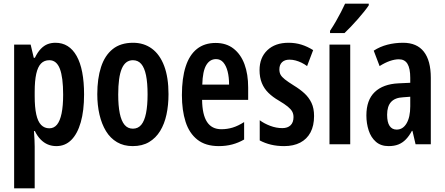

<svg xmlns="http://www.w3.org/2000/svg" viewBox="-20 -786 2422 1046"><path d="M282 -553Q357 -553 397.5 -481Q438 -409 438 -271Q438 -183 420 -120Q402 -57 368.5 -23.5Q335 10 287 10Q262 10 240.5 1Q219 -8 201 -26.5Q183 -45 170 -72H165Q167 -45 168 -23.5Q169 -2 169 13V240H57V-543H147L164 -471H170Q185 -502 202.5 -520Q220 -538 239.5 -545.5Q259 -553 282 -553ZM249 -458Q221 -458 203.5 -440Q186 -422 177.5 -384Q169 -346 169 -286V-262Q169 -202 177.5 -163Q186 -124 204 -105.5Q222 -87 249 -87Q274 -87 290.5 -107Q307 -127 315.5 -168Q324 -209 324 -270Q324 -365 306 -411.5Q288 -458 249 -458Z M898 -273Q898 -213 887 -162Q876 -111 852.5 -72.5Q829 -34 792 -12Q755 10 703 10Q654 10 617.5 -11.5Q581 -33 557.5 -71.5Q534 -110 522 -161.5Q510 -213 510 -273Q510 -358 530.5 -421Q551 -484 594 -518.5Q637 -553 705 -553Q764 -553 807.5 -521Q851 -489 874.5 -426.5Q898 -364 898 -273ZM624 -271Q624 -210 632.5 -168.5Q641 -127 658.5 -106Q676 -85 704 -85Q732 -85 749.5 -106Q767 -127 775.5 -169Q784 -211 784 -272Q784 -335 775.5 -376Q767 -417 749.5 -437.5Q732 -458 704 -458Q663 -458 643.5 -412Q624 -366 624 -271Z M1155 -552Q1213 -552 1252.5 -521Q1292 -490 1312 -436Q1332 -382 1332 -309V-242H1081Q1082 -161 1108 -121.5Q1134 -82 1186 -82Q1218 -82 1247.5 -91Q1277 -100 1310 -121V-26Q1279 -8 1245 1Q1211 10 1172 10Q1100 10 1055.5 -25Q1011 -60 991 -122.5Q971 -185 971 -268Q971 -360 991.5 -423.5Q1012 -487 1053 -519.5Q1094 -552 1155 -552ZM1157 -464Q1123 -464 1103.5 -431Q1084 -398 1082 -325H1228Q1228 -366 1220 -397Q1212 -428 1196.5 -446Q1181 -464 1157 -464Z M1691 -154Q1691 -101 1671.5 -64.5Q1652 -28 1615.5 -9Q1579 10 1528 10Q1489 10 1456 2Q1423 -6 1395 -21V-131Q1419 -113 1452 -100.5Q1485 -88 1518 -88Q1547 -88 1563 -103.5Q1579 -119 1579 -148Q1579 -165 1572 -178Q1565 -191 1548 -205Q1531 -219 1499 -238Q1466 -257 1442.5 -280Q1419 -303 1406.5 -333.5Q1394 -364 1394 -404Q1394 -472 1436.5 -512.5Q1479 -553 1552 -553Q1589 -553 1621.5 -543Q1654 -533 1686 -513L1653 -426Q1638 -437 1622.5 -444.5Q1607 -452 1590.5 -456.5Q1574 -461 1557 -461Q1531 -461 1516.5 -447Q1502 -433 1502 -408Q1502 -391 1508.5 -379Q1515 -367 1532 -353.5Q1549 -340 1581 -320Q1614 -300 1638.5 -277.5Q1663 -255 1677 -225.5Q1691 -196 1691 -154Z M1888 0H1775V-543H1888ZM1989 -757Q1979 -742 1963.5 -722.5Q1948 -703 1929 -681.5Q1910 -660 1891.5 -640.5Q1873 -621 1857 -606H1778V-618Q1796 -645 1810.5 -670.5Q1825 -696 1837.5 -720Q1850 -744 1860 -766H1989Z M2176 -553Q2251 -553 2289 -504.5Q2327 -456 2327 -362V0H2244L2227 -73H2224Q2209 -45 2191 -26.5Q2173 -8 2150.5 1Q2128 10 2097 10Q2055 10 2028 -13.5Q2001 -37 1988.5 -75.5Q1976 -114 1976 -157Q1976 -241 2021.5 -284.5Q2067 -328 2151 -332L2215 -335V-362Q2215 -413 2200 -438Q2185 -463 2153 -463Q2131 -463 2104.5 -454Q2078 -445 2048 -426L2016 -510Q2050 -532 2090.5 -542.5Q2131 -553 2176 -553ZM2176 -256Q2132 -254 2110.5 -230.5Q2089 -207 2089 -161Q2089 -120 2102.5 -100Q2116 -80 2141 -80Q2175 -80 2195 -114Q2215 -148 2215 -207V-259Z"/></svg>

Font: Noto Sans Display ExtraCondensed SemiBold
Style: Regular
Weight: 600
Width: 2
Designer: Monotype Design Team
Foundry: Monotype Imaging Inc.
Version: Version 2.003